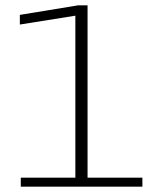

<svg xmlns="http://www.w3.org/2000/svg" viewBox="-20 -696 612 716"><path d="M57.5 0H511V-33.5H306.5V-676H270.5L54 -640.5V-604.5L261 -637.5V-33.5H57.5Z"/></svg>

Font: Anybody Expanded ExtraLight
Style: Regular
Weight: 250
Width: 7
Version: Version 1.113;gftools[0.9.25]